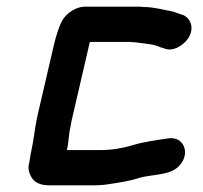

<svg xmlns="http://www.w3.org/2000/svg" viewBox="-20 -533 609 577"><path d="M192 -153C193 -162 196 -174 199 -187L250 -407H366C371 -407 376 -407 381 -406C384 -406 388 -406 393 -405C416 -402 444 -400 462 -391L472 -388C501 -375 534 -399 547 -420C566 -452 550 -480 530 -488L520 -491C512 -494 505 -497 496 -499C469 -504 442 -512 410 -512C405 -513 399 -513 392 -513H235C209 -513 182 -494 170 -476C159 -460 148 -424 142 -398L93 -187C84 -147 82 -115 74 -79C71 -67 70 -53 67 -40C64 -28 66 -16 73 -3C83 16 101 24 130 24H256C275 24 293 23 310 20C337 16 368 11 391 4C433 -11 488 -3 518 -34C555 -73 531 -125 485 -117C451 -112 412 -107 380 -97C350 -88 317 -82 281 -82H181C187 -106 186 -129 192 -153Z"/></svg>

Font: Electronic
Style: HvIt
Weight: 900
Version: Version 1.011